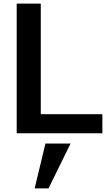

<svg xmlns="http://www.w3.org/2000/svg" viewBox="-20 -742 590 1069"><path d="M550 0V-106H207V-722H73V0ZM373 57H233L173 307H250Z"/></svg>

Font: Perun SemiBold
Style: Regular
Weight: 600
Foundry: Copyright (c) Stefan Peev, Context Ltd, 2016
Version: Version 1.089